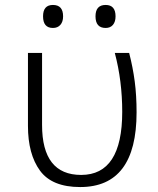

<svg xmlns="http://www.w3.org/2000/svg" viewBox="-20 -746 640 776"><path d="M304 10Q190 10 141.5 -56.5Q93 -123 93 -237V-532H150V-241Q150 -39 308 -39Q474 -39 474 -294Q474 -419 444 -532H502Q517 -474 524.5 -417Q532 -360 532 -292Q532 10 304 10ZM407 -633Q366 -633 366 -680Q366 -726 407 -726Q447 -726 447 -680Q447 -658 436.5 -645.5Q426 -633 407 -633ZM194 -633Q154 -633 154 -680Q154 -726 194 -726Q235 -726 235 -680Q235 -658 224 -645.5Q213 -633 194 -633Z"/></svg>

Font: Noto Sans Mono Light
Style: Regular
Weight: 300
Designer: Monotype Design Team
Foundry: Monotype Imaging Inc.
Version: Version 2.014; ttfautohint (v1.8.4.7-5d5b)